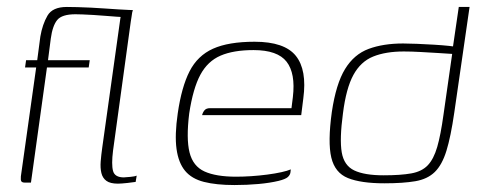

<svg xmlns="http://www.w3.org/2000/svg" viewBox="-20 -525 1388 552"><path d="M55 -352H87L96 -420Q102 -455 116.5 -480Q131 -505 172 -505Q185 -505 203 -504.5Q221 -504 242 -503Q263 -502 283 -500.5Q303 -499 320.5 -498Q338 -497 349 -496.5Q360 -496 361 -496L352 -475Q350 -475 340 -475.5Q330 -476 315 -477Q300 -478 282.5 -479.5Q265 -481 248 -482Q231 -483 217.5 -483.5Q204 -484 197 -484Q158 -484 144.5 -467.5Q131 -451 126 -414L118 -352H238L235 -331H115L69 0H52Q44 0 41.5 -3.5Q39 -7 40 -18L84 -331H52ZM326 -472Q327 -479 328.5 -484.5Q330 -490 334 -493Q338 -496 345 -496H362Q362 -495 361 -492.5Q360 -490 359.5 -485.5Q359 -481 358 -475.5Q357 -470 356 -463L305 -92Q300 -52 305 -33.5Q310 -15 336 -15Q341 -15 355 -16.5Q369 -18 373 -20L370 -2Q365 -1 346.5 1Q328 3 319 3Q297 3 286 -5Q275 -13 271.5 -27.5Q268 -42 269.5 -61Q271 -80 274 -101Z M654 7Q602 7 566.5 -2Q531 -11 512 -34Q493 -57 487.5 -97Q482 -137 491 -199Q502 -275 525 -320Q548 -365 592.5 -385Q637 -405 712 -405Q798 -405 830.5 -364.5Q863 -324 852 -242L846 -194H561Q563 -202 568 -208Q573 -214 584 -214H818L822 -246Q830 -314 804 -347.5Q778 -381 709 -381Q651 -381 614 -365Q577 -349 556 -310Q535 -271 524 -199Q515 -126 525 -86.5Q535 -47 568 -32Q601 -17 659 -17Q679 -17 702 -18.5Q725 -20 748 -23Q771 -26 789 -30Q807 -34 816 -38L815 -29Q814 -22 807.5 -16Q801 -10 781 -5Q756 1 723 4Q690 7 654 7Z M1085 2Q1018 2 980.5 -13Q943 -28 932.5 -72Q922 -116 934 -203Q946 -284 972 -326.5Q998 -369 1040 -384.5Q1082 -400 1139 -400Q1155 -400 1179 -399Q1203 -398 1228 -396.5Q1253 -395 1271.5 -393Q1290 -391 1295 -390L1281 -382L1299 -505H1330L1286 -201Q1276 -132 1263.5 -91.5Q1251 -51 1230 -30.5Q1209 -10 1174 -4Q1139 2 1085 2ZM1083 -21Q1132 -21 1162.5 -26.5Q1193 -32 1210 -50Q1227 -68 1237 -102.5Q1247 -137 1255 -195L1280 -370Q1266 -371 1241 -372.5Q1216 -374 1189.5 -375.5Q1163 -377 1141 -377Q1089 -377 1053 -362.5Q1017 -348 996 -309.5Q975 -271 966 -199Q956 -125 962.5 -87Q969 -49 998.5 -35Q1028 -21 1083 -21Z"/></svg>

Font: Genos ExtraLight
Style: Italic
Weight: 250
Italic angle: -8°
Designer: Robert E. Leuschke
Foundry: Robert E. Leuschke
Version: Version 1.010